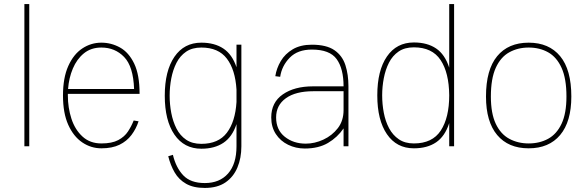

<svg xmlns="http://www.w3.org/2000/svg" viewBox="-20 -720 2889 945"><path d="M100 -700H124V0H100Z M638 -127 662 -123Q650 -86 627 -55.5Q604 -25 568 -7.5Q532 10 479 10Q428 10 385 -19Q342 -48 316 -105.5Q290 -163 290 -250Q290 -337 316 -395Q342 -453 385 -481.5Q428 -510 479 -510Q528 -510 571 -486Q614 -462 640.5 -407Q667 -352 667 -258H314Q314 -254 314 -250Q314 -190 331.5 -136Q349 -82 386 -48Q423 -14 479 -14Q531 -14 562 -30.5Q593 -47 610 -73Q627 -99 638 -127ZM479 -486Q428 -486 393 -457.5Q358 -429 338.5 -382.5Q319 -336 315 -282H640Q636 -393 591 -439.5Q546 -486 479 -486Z M815 -249Q815 -206 823 -164Q831 -122 848.5 -87.5Q866 -53 896 -32.5Q926 -12 971 -12Q1055 -12 1096.5 -66.5Q1138 -121 1144 -218V-279Q1138 -377 1096.5 -431.5Q1055 -486 971 -486Q926 -486 896 -465.5Q866 -445 848.5 -410.5Q831 -376 823 -334Q815 -292 815 -249ZM1168 0Q1168 58 1148.5 104.5Q1129 151 1089.5 178Q1050 205 988 205Q932 205 896 184.5Q860 164 839.5 128.5Q819 93 808 49L831 42Q846 105 882 143Q918 181 988 181Q1061 181 1102.5 134Q1144 87 1144 0V-109Q1123 -46 1079.5 -17Q1036 12 971 12Q886 12 838.5 -57.5Q791 -127 791 -249Q791 -371 838.5 -440.5Q886 -510 971 -510Q1036 -510 1079.5 -481Q1123 -452 1144 -389V-500H1168Z M1480 11Q1436 11 1398 -7.5Q1360 -26 1337.5 -60.5Q1315 -95 1315 -142Q1315 -216 1372 -255.5Q1429 -295 1520 -295H1671Q1671 -382 1637 -429Q1603 -476 1515 -476Q1445 -476 1406 -436Q1367 -396 1359 -342L1335 -345Q1341 -384 1362 -419.5Q1383 -455 1421 -477.5Q1459 -500 1515 -500Q1587 -500 1626 -473Q1665 -446 1680 -399.5Q1695 -353 1695 -295V0H1671V-88Q1641 -44 1594.5 -16.5Q1548 11 1480 11ZM1485 -13Q1529 -13 1572 -33Q1615 -53 1643 -89.5Q1671 -126 1671 -178V-271H1522Q1435 -271 1387 -236.5Q1339 -202 1339 -142Q1339 -81 1381.5 -47Q1424 -13 1485 -13Z M2017 -511Q2083 -511 2126.5 -481.5Q2170 -452 2191 -387V-700H2215V0H2191V-114Q2170 -49 2126.5 -19.5Q2083 10 2017 10Q1932 10 1884.5 -59.5Q1837 -129 1837 -250V-251Q1837 -373 1884.5 -442Q1932 -511 2017 -511ZM2017 -487Q1972 -487 1942 -466.5Q1912 -446 1894.5 -411.5Q1877 -377 1869 -335Q1861 -293 1861 -251Q1861 -207 1869 -165Q1877 -123 1895 -89Q1913 -55 1943 -34.5Q1973 -14 2017 -14Q2108 -14 2149.5 -77.5Q2191 -141 2191 -251Q2190 -362 2148.5 -424.5Q2107 -487 2017 -487Z M2372 -245Q2372 -377 2427 -443.5Q2482 -510 2582 -510Q2682 -510 2737 -443.5Q2792 -377 2792 -245Q2792 -121 2737 -55.5Q2682 10 2582 10Q2482 10 2427 -55.5Q2372 -121 2372 -245ZM2582 -14Q2636 -14 2678 -37Q2720 -60 2744 -111Q2768 -162 2768 -245Q2768 -333 2744 -386Q2720 -439 2678 -462.5Q2636 -486 2582 -486Q2529 -486 2486.5 -462.5Q2444 -439 2420 -386Q2396 -333 2396 -245Q2396 -162 2420 -111Q2444 -60 2486.5 -37Q2529 -14 2582 -14Z"/></svg>

Font: Haskoy Thin
Style: Regular
Weight: 100
Designer: Ertekin Erdin
Foundry: Ertekin Erdin
Version: Version 2.000; ttfautohint (v1.8.4.7-5d5b)